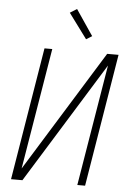

<svg xmlns="http://www.w3.org/2000/svg" viewBox="-63 -1013 725 1059"><g transform="rotate(5 300.0 -483.5)"><path d="M102 0H39L160 -735H203L92 -64L507 -735H570L449 0H406L517 -671ZM384 -805 282 -943 320 -967 416 -825Z"/></g></svg>

Font: Iosevka Aile Extralight
Style: Italic
Weight: 200
Italic angle: -9°
Designer: Belleve Invis
Foundry: Belleve Invis
Version: Version 31.1.0; ttfautohint (v1.8.4)